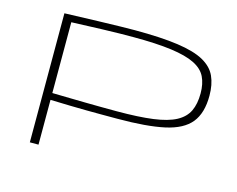

<svg xmlns="http://www.w3.org/2000/svg" viewBox="-99 -858 1243 1006"><g transform="rotate(15 523.0 -355.0)"><path d="M136 0V-700Q248 -704 320.5 -706Q393 -708 438 -709Q483 -710 515 -710Q658 -710 749.5 -697Q841 -684 891.5 -656Q942 -628 962 -584Q982 -540 982 -479Q982 -385 939.5 -332.5Q897 -280 801.5 -259Q706 -238 546 -238Q497 -238 457 -238Q417 -238 377 -238.5Q337 -239 290.5 -240Q244 -241 183 -243V0ZM183 -664V-280Q238 -279 280.5 -278Q323 -277 361.5 -276.5Q400 -276 441.5 -275.5Q483 -275 533 -275Q652 -275 730 -285.5Q808 -296 852.5 -320Q897 -344 915.5 -383Q934 -422 934 -479Q934 -531 916 -568Q898 -605 852 -628Q806 -651 724.5 -662Q643 -673 518 -673Q484 -673 444.5 -672.5Q405 -672 343.5 -670Q282 -668 183 -664Z"/></g></svg>

Font: Georama ExtraExtended ExtraLight
Style: Regular
Weight: 200
Width: 8
Designer: Jean-Baptiste Levee
Foundry: Production Type
Version: Version 1.000